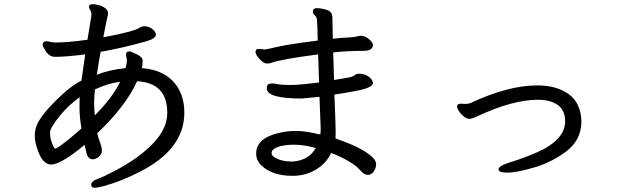

<svg xmlns="http://www.w3.org/2000/svg" viewBox="-20 -811 3040 922"><path d="M245.1 -97.2Q247.1 -97.2 261.2 -105Q307.1 -137.2 371.1 -193.8Q361.8 -250 361.8 -293.9Q361.8 -336.9 362.8 -344.2Q309.1 -307.1 264.6 -251.5Q220.2 -195.8 220.2 -174.8Q220.2 -137.2 240.2 -101.1Q242.2 -100.1 243.2 -98.6Q244.1 -97.2 245.1 -97.2ZM435.1 -256.8Q519 -340.8 557.1 -418Q501 -412.1 436 -381.8Q432.1 -346.2 432.1 -320.8Q432.1 -294.9 433.6 -277.3Q435.1 -259.8 435.1 -256.8ZM435.1 90.8Q418 90.8 418 76.2Q418 59.1 448.5 48.1Q479 37.1 520 15.1Q620.1 -35.2 688 -96.2Q783.2 -179.2 783.2 -270Q783.2 -413.1 638.2 -420.9Q584 -300.8 446.8 -170.9Q451.2 -151.9 460.2 -127.4Q469.2 -103 469.2 -87.9Q469.2 -70.8 454.6 -58.3Q439.9 -45.9 424.8 -45.9Q407.2 -45.9 397.9 -66.9L386.2 -115.2Q272 -21 226.1 -21Q187 -21 164.1 -82Q147 -127 147 -157.2Q147 -186 155.8 -208Q174.8 -254.9 246.3 -326.4Q317.9 -397.9 371.1 -423.8L389.2 -549.8Q297.9 -538.1 245.1 -538.1Q212.9 -538.1 194.8 -573.2Q189.9 -583 187.5 -586.4Q185.1 -589.8 185.1 -597.2Q185.1 -612.8 203.1 -612.8Q211.9 -612.8 220.9 -609.9Q230 -606.9 247.1 -606.9Q305.2 -606.9 399.9 -620.1L418.9 -735.8Q418.9 -753.9 413.1 -762.9Q407.2 -772 407.2 -777.8Q407.2 -791 425.8 -791Q438 -791 461.9 -784.2Q499 -770 499 -747.1Q499 -740.2 494.6 -723.6Q490.2 -707 476.1 -631.8Q627.9 -660.2 651.9 -679.2Q659.2 -684.1 670.9 -685.1Q692.9 -685.1 709.5 -673.1Q726.1 -661.1 729 -646Q729 -626 683.1 -612.8Q566.9 -580.1 462.9 -562Q458 -536.1 453.1 -504.2Q448.2 -472.2 444.8 -452.1Q505.9 -476.1 583 -483.9Q587.9 -502.9 589.8 -520L585 -547.9Q585 -564 600.1 -564Q608.9 -564 622.1 -557.1Q665 -540 665 -520Q665 -496.1 661.1 -483.9Q771 -476.1 825.2 -403.8Q865.2 -349.1 865.2 -270Q865.2 -92.8 647 16.1Q559.1 61 477.1 83Q445.8 90.8 435.1 90.8Z M1380.9 -35.2 1394 -36.1Q1464.8 -43.9 1496.1 -100.1Q1441.9 -116.2 1390.1 -116.2Q1332 -116.2 1298.8 -98.1Q1284.2 -88.9 1284.2 -77.1Q1284.2 -64 1298.8 -55.2Q1332 -35.2 1380.9 -35.2ZM1397.9 33.2H1382.8Q1286.1 33.2 1234.9 -17.1Q1210 -41 1210 -73.2Q1210 -151.9 1334 -175.8Q1361.8 -182.1 1404.8 -182.1Q1446.8 -182.1 1518.1 -165Q1520 -175.8 1520 -193.8L1514.2 -346.2Q1445.8 -338.9 1429.2 -337.9Q1261.2 -337.9 1261.2 -386.2Q1261.2 -400.9 1267.1 -405.5Q1272.9 -410.2 1287.1 -410.2Q1298.8 -410.2 1316.4 -406.5Q1334 -402.8 1375 -402.8Q1416 -402.8 1512.2 -415L1507.8 -549.8Q1332 -526.9 1280.8 -508.8Q1272.9 -505.9 1263.2 -505.9Q1251 -505.9 1238 -516.4Q1225.1 -526.9 1216.1 -540Q1207 -553.2 1207 -563Q1207 -576.2 1224.1 -576.2L1251 -573.2Q1257.8 -573.2 1310.3 -585.7Q1362.8 -598.1 1505.9 -616.2Q1503.9 -703.1 1502 -716.1Q1500 -729 1496.6 -732.4Q1493.2 -735.8 1487.5 -741.9Q1481.9 -748 1481.9 -756.8Q1483.9 -772 1502 -772Q1516.1 -772 1538.6 -766.6Q1561 -761.2 1568.6 -751.7Q1576.2 -742.2 1576.2 -724.1L1578.1 -625Q1617.2 -629.9 1666 -631.8Q1687 -633.8 1695.1 -636.5Q1703.1 -639.2 1713.9 -639.2Q1731.9 -639.2 1749.5 -625Q1767.1 -610.8 1771 -597.2Q1771 -566.9 1727.1 -566.9Q1647.9 -566.9 1580.1 -559.1L1584 -426.8Q1613.8 -432.1 1638.4 -436Q1663.1 -439.9 1671.6 -443.4Q1680.2 -446.8 1685.1 -451.4Q1689.9 -456.1 1704.1 -457Q1729 -457 1748 -444.6Q1767.1 -432.1 1771 -414.1Q1771 -397.9 1738.5 -386.5Q1706.1 -375 1585.9 -356.9Q1591.8 -211.9 1591.8 -180.2Q1591.8 -149.9 1590.8 -146Q1721.2 -102.1 1768.1 -56.2Q1786.1 -40 1786.1 -22Q1786.1 -4.9 1775.1 12Q1764.2 28.8 1746.1 28.8Q1728 28.8 1709.5 6.3Q1690.9 -16.1 1649.4 -39.6Q1607.9 -63 1569.8 -76.2Q1547.9 -28.8 1502 0.5Q1456.1 29.8 1397.9 33.2Z M2418.9 18.1Q2374 18.1 2374 2.9Q2374 -13.2 2418 -27.8Q2528.8 -62 2595.2 -97.2Q2693.8 -152.8 2693.8 -228Q2693.8 -282.2 2658 -307.1Q2622.1 -332 2564 -332Q2441.9 -332 2272.9 -252.9Q2247.1 -240.2 2234.9 -240.2Q2221.2 -240.2 2206.5 -252.2Q2191.9 -264.2 2183.3 -278.1Q2174.8 -292 2174.8 -298.8Q2174.8 -313 2192.9 -313L2214.8 -312Q2228 -312 2238.8 -315.9Q2419.9 -400.9 2560.1 -400.9Q2651.9 -400.9 2710.4 -359.4Q2769 -317.9 2772 -229Q2772 -139.2 2700.4 -85Q2628.9 -30.8 2543.5 -6.3Q2458 18.1 2418.9 18.1Z"/></svg>

Font: LXGW WenKai Screen
Style: Regular
Weight: 400
Designer: LXGW / Fontworks Inc.
Foundry: LXGW / Fontworks Inc.
Version: Version 1.510;January 18,2025